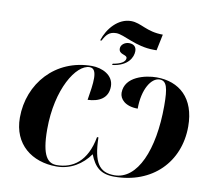

<svg xmlns="http://www.w3.org/2000/svg" viewBox="-108 -1205 1485 1340"><g transform="rotate(10 634.5 -535.0)"><path d="M524 -910H534C557 -954 577 -979 627 -979C683 -979 774 -910 904 -910H924L948 -1025H949C830 -1025 787 -1080 714 -1080C624 -1080 552 -998 524 -910ZM639 -765 636 -755C750 -769 779 -837 779 -878C779 -907 762 -926 727 -926C697 -926 669 -905 669 -878C669 -833 727 -846 727 -819C727 -792 692 -773 639 -765ZM376 10C476 10 557 -42 611 -118C645 -32 689 10 785 10C1055 10 1234 -172 1234 -424C1234 -626 1118 -724 958 -724C880 -724 735 -692 735 -576C735 -532 776 -486 865 -486C865 -624 922 -713 981 -713C1031 -713 1044 -665 1044 -537C1044 -225 948 0 785 0C677 0 634 -63 630 -241H620C588 -64 489 0 376 0C314 0 268 -44 268 -235C268 -521 390 -713 485 -713C548 -713 529 -603 510 -486C590 -489 654 -522 654 -606C654 -686 572 -724 499 -724C241 -724 66 -524 66 -282C66 -93 202 10 376 10Z"/></g></svg>

Font: Noto Serif Display Black
Style: Italic
Weight: 900
Italic angle: -12°
Designer: Monotype Design Team
Foundry: Monotype Imaging Inc.
Version: Version 2.009